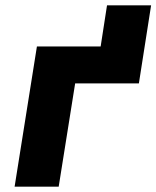

<svg xmlns="http://www.w3.org/2000/svg" viewBox="-20 -703 589 723"><path d="M35 0H201L263 -389H503L549 -683H383L359 -528H119Z"/></svg>

Font: Asimov Pro
Style: UltObl
Weight: 900
Designer: Google
Version: Version 2.000980; 2014